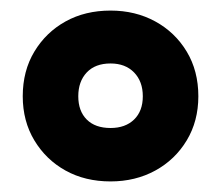

<svg xmlns="http://www.w3.org/2000/svg" viewBox="-20 -744 418 363"><path d="M189 -401Q141 -401 104 -421.5Q67 -442 45 -478.5Q23 -515 23 -562Q23 -610 45 -646.5Q67 -683 104 -703.5Q141 -724 189 -724Q236 -724 273.5 -703.5Q311 -683 333 -646.5Q355 -610 355 -562Q355 -515 333 -478.5Q311 -442 273.5 -421.5Q236 -401 189 -401ZM189 -502Q217 -502 233.5 -518Q250 -534 250 -562Q250 -590 233.5 -607Q217 -624 189 -624Q160 -624 144 -607Q128 -590 128 -562Q128 -534 144 -518Q160 -502 189 -502Z"/></svg>

Font: Noto Sans Malayalam Condensed Black
Style: Regular
Weight: 900
Width: 3
Designer: Jelle Bosma - Monotype Design Team
Foundry: Monotype Imaging Inc.
Version: Version 2.104; ttfautohint (v1.8.4.7-5d5b)